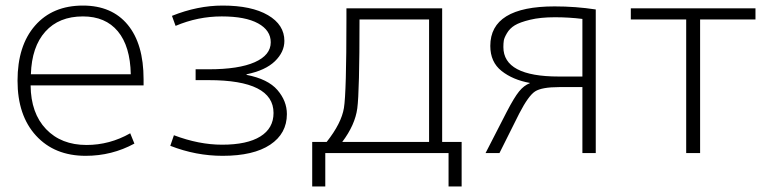

<svg xmlns="http://www.w3.org/2000/svg" viewBox="-20 -550 2783 690"><path d="M91 -283H450Q448 -384 403.5 -437.5Q359 -491 278 -491Q192 -491 143 -436.5Q94 -382 91 -283ZM90 -243Q91 -143 145.5 -86Q200 -29 291 -29Q374 -29 448 -71L463 -34Q382 10 288 10Q176 10 109.5 -62.5Q43 -135 43 -260Q43 -386 106 -458Q169 -530 278 -530Q382 -530 439 -461Q496 -392 496 -265V-243Z M777 -491Q691 -491 611 -457L598 -493Q690 -530 780 -530Q884 -530 943 -495.5Q1002 -461 1002 -403Q1002 -363 968 -330Q934 -297 866 -283V-281Q943 -266 977 -226.5Q1011 -187 1011 -140Q1011 -70 951 -30Q891 10 780 10Q684 10 592 -26L605 -64Q695 -30 778 -30Q868 -30 915.5 -59.5Q963 -89 963 -144Q963 -262 730 -262H683V-301H730Q838 -301 895.5 -326.5Q953 -352 953 -398Q953 -441 907.5 -466Q862 -491 777 -491Z M1210 -40H1522V-480H1272Q1272 -220 1264 -160.5Q1256 -101 1210 -40ZM1154 -40Q1207 -107 1216 -162Q1225 -217 1225 -480V-520H1569V-40H1639V120H1592V0H1149V120H1102V-40Z M1884 -252Q1823 -263 1782.5 -295Q1742 -327 1742 -385Q1742 -527 1973 -527Q2049 -527 2121 -516V0H2073V-237H1990Q1927 -237 1903 -221.5Q1879 -206 1846 -142L1775 0H1725L1801 -148Q1828 -200 1845.5 -221.5Q1863 -243 1884 -251ZM2073 -275V-482Q2025 -488 1974 -488Q1922 -488 1885 -479Q1848 -470 1830 -459Q1812 -448 1802 -431Q1792 -414 1790.5 -404Q1789 -394 1789 -381Q1789 -275 1988 -275Z M2695 -480H2496V0H2446V-480H2247V-520H2695Z"/></svg>

Font: Mplus 1p Light
Style: Regular
Weight: 300
Version: Version 1.061